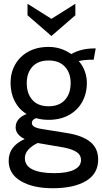

<svg xmlns="http://www.w3.org/2000/svg" viewBox="-20 -749 541 1019"><path d="M26 104Q26 27 111 -11Q63 -35 63 -73Q63 -121 121 -144Q80 -169 58 -212Q36 -255 36 -309Q36 -363 60.5 -406.5Q85 -450 130.5 -475Q176 -500 238 -500Q304 -500 358 -462Q411 -492 480 -492H488L477 -432H454Q445 -432 428 -430Q411 -428 398 -425Q419 -401 430 -371Q441 -341 441 -309Q441 -253 416.5 -208.5Q392 -164 346 -138.5Q300 -113 238 -113Q202 -113 172 -122Q149 -114 149 -96Q149 -72 204 -64L335 -43Q417 -30 459 4Q501 38 501 98Q501 173 436.5 211.5Q372 250 259 250Q155 250 90.5 212Q26 174 26 104ZM355 -308Q355 -362 324.5 -395Q294 -428 238 -428Q182 -428 152 -395Q122 -362 122 -308Q122 -252 152 -218.5Q182 -185 238 -185Q294 -185 324.5 -218.5Q355 -252 355 -308ZM410 100Q410 74 387.5 58.5Q365 43 320 34L180 10Q150 24 131 44.5Q112 65 112 90Q112 131 153 150.5Q194 170 267 170Q336 170 373 152Q410 134 410 100ZM126 -668V-729L253 -649L380 -729V-668L253 -558Z"/></svg>

Font: Cabin
Style: Regular
Weight: 400
Designer: Pablo Impallari
Foundry: Pablo Impallari. http://www.impallari.com Igino Marini. http://www.ikern.com
Version: Version 2.200